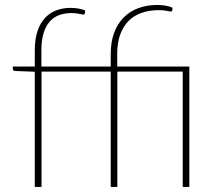

<svg xmlns="http://www.w3.org/2000/svg" viewBox="-20 -736 860 756"><path d="M117 0V-453.5L40 -456.5Q30.5 -457.5 30.5 -464V-474H117V-539Q117 -581 127.2 -612.2Q137.5 -643.5 156.2 -664.2Q175 -685 201 -695Q227 -705 258 -705Q272.5 -705 288.2 -702.5Q304 -700 315.5 -694.5L314 -683Q313 -679 310 -678.8Q307 -678.5 300.8 -679.8Q294.5 -681 284.5 -682.8Q274.5 -684.5 260.5 -684.5Q235 -684.5 213.5 -676.8Q192 -669 176.2 -651.5Q160.5 -634 151.8 -606.2Q143 -578.5 143 -538.5V-474H416V-524Q416 -570 429 -605.8Q442 -641.5 466 -666.2Q490 -691 524.2 -703.8Q558.5 -716.5 600.5 -716.5Q615.5 -716.5 631.8 -713.8Q648 -711 659.5 -705.5L658 -693.5Q657 -690.5 654.2 -690.5Q651.5 -690.5 645.2 -691.8Q639 -693 629.2 -694.5Q619.5 -696 605 -696Q568 -696 537.8 -685.5Q507.5 -675 486.2 -653.5Q465 -632 453.2 -599.8Q441.5 -567.5 441.5 -523.5V-474H725.5V0H699.5V-454H442V0H416V-454H143.5V0Z"/></svg>

Font: Lato ExtraLight
Style: Regular
Weight: 275
Designer: Lukasz Dziedzic with Adam Twardoch and Botio Nikoltchev
Foundry: tyPoland Lukasz Dziedzic
Version: Version 2.015; 2015-08-06; http://www.latofonts.com/